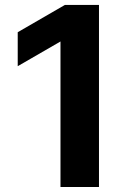

<svg xmlns="http://www.w3.org/2000/svg" viewBox="-20 -747 529 767"><path d="M375.4 0H221.6V-581.3L50.8 -482.6V-618.3L239.3 -727.3H375.4Z"/></svg>

Font: Cannonade
Style: Bold
Weight: 700
Designer: Rasmus Andersson
Foundry: rsms
Version: Version 3.012;git-f93a4a705